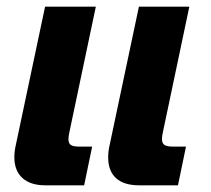

<svg xmlns="http://www.w3.org/2000/svg" viewBox="-20 -555 633 575"><path d="M23 -84Q23 -102 27 -119L115 -535H267L188 -160Q185 -147 185 -138Q185 -126 192 -121Q199 -116 216 -116H256L232 0H116Q71 0 47 -22Q23 -44 23 -84ZM304 -83Q304 -102 308 -119L396 -535H547L468 -160Q465 -147 465 -139Q465 -126 472.5 -121Q480 -116 497 -116H537L513 0H397Q351 0 327.5 -21.5Q304 -43 304 -83Z"/></svg>

Font: Prompt Semibold
Style: Italic
Weight: 600
Italic angle: -12°
Designer: Katatrad Team
Foundry: CadsonDemak
Version: Version 1.000